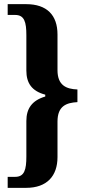

<svg xmlns="http://www.w3.org/2000/svg" viewBox="-20 -780 409 925"><path d="M17 125H106C206 125 257 68 257 -23V-194C257 -270 300 -285 353 -288V-349C300 -351 257 -368 257 -442V-614C257 -707 206 -760 106 -760H17V-708H53C98 -708 107 -673 107 -610V-440C107 -380 133 -341 198 -324V-315C134 -296 107 -257 107 -197V-26C107 37 98 72 53 72H17Z"/></svg>

Font: Noto Serif Tamil ExtraCondensed ExtraBold
Style: Regular
Weight: 800
Width: 2
Designer: Indian Type Foundry, Tom Grace, and the Monotype Design Team
Foundry: Monotype Imaging Inc.
Version: Version 2.004